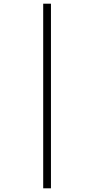

<svg xmlns="http://www.w3.org/2000/svg" viewBox="-20 -780 511 1040"><path d="M214 240V-760H256V240Z"/></svg>

Font: Noto Serif Lao Condensed Light
Style: Regular
Weight: 300
Width: 3
Designer: Monotype Design Team
Foundry: Monotype Imaging Inc.
Version: Version 2.003; ttfautohint (v1.8.4.7-5d5b)